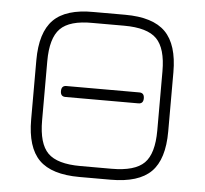

<svg xmlns="http://www.w3.org/2000/svg" viewBox="-48 -683 782 734"><g transform="rotate(5 343.0 -316.5)"><path d="M283 0Q176 0 128 -48Q80 -96 80 -203V-430Q80 -537 128 -585.5Q176 -634 282 -633H403Q510 -633 558 -584.5Q606 -536 606 -430V-203Q606 -96 558 -48Q510 0 403 0ZM122 -203Q122 -114 158 -78Q194 -42 283 -42H403Q492 -42 528 -78Q564 -114 564 -203V-430Q564 -518 528 -554.5Q492 -591 403 -591H282Q194 -592 158 -555.5Q122 -519 122 -430ZM203 -300Q184 -300 184 -321Q184 -342 203 -342H483Q502 -342 502 -321Q502 -300 483 -300Z"/></g></svg>

Font: Jura Light
Style: Regular
Weight: 300
Designer: Daniel Johnson, Alexei Vanyashin
Foundry: Daniel Johnson
Version: Version 5.103